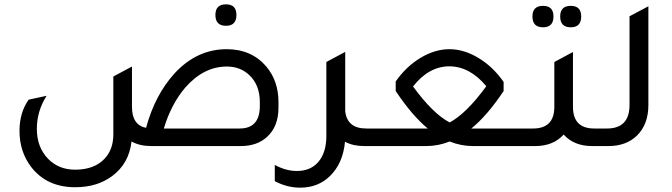

<svg xmlns="http://www.w3.org/2000/svg" viewBox="-20 -674 3102 886"><path d="M1023 -555Q974 -555 974 -605Q974 -654 1023 -654Q1071 -654 1071 -605Q1071 -555 1023 -555ZM654 -84Q695 -236 786 -336Q889 -447 1026 -447Q1140 -447 1208 -368Q1265 -301 1265 -203V-177Q1265 -90 1212 -42Q1166 0 1091 0H677Q625 0 587 -21Q575 81 498 138Q429 190 327 190Q197 190 125 98Q70 27 70 -70Q70 -154 112 -214L195 -232Q150 -161 150 -79Q150 5 202 59Q251 109 327 109Q415 109 463 58Q503 15 503 -54V-321L589 -367V-181Q589 -97 654 -84ZM1179 -185V-203Q1179 -281 1131 -327Q1089 -367 1027 -367Q920 -367 835 -270Q770 -194 736 -81H1086Q1179 -81 1179 -185Z M1670 -81H1736V0H1660Q1609 0 1572 -20Q1563 79 1503 138Q1448 192 1365 192Q1305 192 1248 162V87Q1299 115 1350 115Q1414 115 1450 72Q1486 29 1486 -47V-388L1572 -434V-433L1573 -434V-161Q1582 -81 1670 -81Z M2170 -81H2434V0H2162Q2108 0 2055 -21Q2002 0 1947 0H1676V-81H1940H1954Q1882 -140 1806 -254V-298Q1854 -367 1920.5 -407Q1987 -447 2054 -447Q2121 -447 2188 -406.5Q2255 -366 2304 -296V-254Q2228 -140 2155 -81ZM1886 -275Q1978 -149 2055 -109Q2132 -150 2224 -276Q2149 -367 2054 -368Q1959 -368 1886 -275Z M2486 -548Q2437 -548 2437 -598Q2437 -647 2486 -647Q2534 -647 2534 -598Q2534 -548 2486 -548ZM2614 -548Q2565 -548 2565 -598Q2565 -647 2614 -647Q2662 -647 2662 -598Q2662 -548 2614 -548ZM2722 -81H2788V0H2712Q2629 0 2581 -53Q2533 0 2450 0H2374V-81H2440Q2538 -81 2538 -181V-388L2624 -434V-181Q2624 -81 2722 -81Z M2728 0V-81H2781Q2885 -81 2885 -190V-599L2972 -645V-189Q2972 -100 2919 -48Q2869 0 2788 0Z"/></svg>

Font: TajawalTap Med
Style: Regular
Weight: 500
Designer: Boutros Fonts
Foundry: Created by Boutros International 2017
Version: Version 2.700